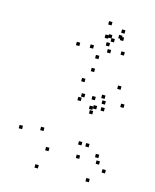

<svg xmlns="http://www.w3.org/2000/svg" viewBox="-133 -986 886 1097"><g transform="rotate(15 310.0 -437.5)"><path d="M404.6 -170.6V-190.6H384.6V-170.6ZM447.2 -170.6V-190.6H427.2V-170.6ZM478.2 -391.1V-411.1H458.2V-391.1ZM433.1 -391.1V-411.1H413.1V-391.1ZM231.6 -90.1V-110.1H211.6V-90.1ZM174.2 -193.9V-213.9H154.2V-193.9ZM335.4 -414.2V-434.2H315.4V-414.2ZM412.1 -382.8V-402.8H392.1V-382.8ZM412.1 -439.6V-459.6H392.1V-439.6ZM349.8 -439.6V-459.6H329.8V-439.6ZM418.7 -357.8V-377.8H398.7V-357.8ZM474 -430.5V-450.5H454V-430.5ZM328.3 -524.2V-544.2H308.3V-524.2ZM53 -172.5V-192.5H33V-172.5ZM198.2 21.2V1.2H178.2V21.2ZM575.9 -50.7V-70.7H555.9V-50.7ZM516.8 -125.5V-145.5H496.8V-125.5ZM530.2 -90.2V-110.2H510.2V-90.2ZM581.9 -439.8V-459.8H561.9V-439.8ZM538.4 -535.4V-555.4H518.4V-535.4ZM463.7 -461.4V-481.4H443.7V-461.4ZM412.2 -93V-113H392.2V-93ZM499.8 22V2H479.8V22ZM506.2 -729V-749H486.2V-729ZM469.3 -816.5V-836.5H449.3V-816.5ZM412.2 -805.2V-825.2H392.2V-805.2ZM411.1 -757.7V-777.7H391.1V-757.7ZM427.5 -721.2V-741.2H407.5V-721.2ZM371 -671.7V-691.7H351V-671.7ZM325.9 -721.8V-741.8H305.9V-721.8ZM393.6 -798.6V-818.6H373.6V-798.6ZM431.8 -787.1V-807.1H411.8V-787.1ZM480.8 -808.5V-828.5H460.8V-808.5ZM477.2 -850.9V-870.9H457.2V-850.9ZM393.4 -877.4V-897.4H373.4V-877.4ZM246 -715.7V-735.7H226V-715.7ZM366.3 -594.2V-614.2H346.3V-594.2Z"/></g></svg>

Font: Monaspace Radon Dots Var
Style: Regular
Weight: 400
Designer: Riley Cran and the Lettermatic Team
Version: Version 1.100 (Monaspace Radon Dots)